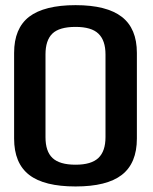

<svg xmlns="http://www.w3.org/2000/svg" viewBox="-20 -700 582 728"><path d="M266.5 7C345.5 7 404 -7.5 442 -37C480 -66.5 499 -112.5 499 -174.5V-499.5C499 -561 480 -606.5 442 -636C404 -665.5 345.5 -680.5 266.5 -680.5C187.5 -680.5 128.5 -665.5 90.5 -636.5C52.5 -607 33.5 -561.5 33.5 -499.5V-174.5C33.5 -112.5 52.5 -66.5 90.5 -37C128.5 -7.5 187.5 7 266.5 7ZM266.5 -75.5C226 -75.5 197 -84 179 -101C161 -118 152.5 -144.5 152.5 -180V-493.5C152.5 -529 161 -555.5 178.5 -572.5C196 -589.5 225.5 -598 266.5 -598C306.5 -598 335.5 -589.5 353 -572.5C371 -555.5 380 -529 380 -493.5V-180C380 -144.5 371 -118 353 -101C335 -84 306.5 -75.5 266.5 -75.5Z"/></svg>

Font: Anybody Medium
Style: Regular
Weight: 500
Designer: Tyler Finck
Foundry: Etcetera Type Company
Version: Version 1.110